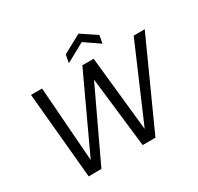

<svg xmlns="http://www.w3.org/2000/svg" viewBox="-186 -1130 1398 1354"><g transform="rotate(-30 513.5 -453.0)"><path d="M166 1 101 -700H191L236 -94H237L519 -700H611L675 -93H676L937 -700H1027L710 0H606L540 -570H539L270 0ZM444 -760 456 -825 607 -907 730 -825 718 -761 597 -844Z"/></g></svg>

Font: DM Sans 28pt
Style: Italic
Weight: 400
Italic angle: -10°
Version: Version 4.004;gftools[0.9.30]